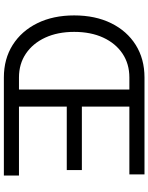

<svg xmlns="http://www.w3.org/2000/svg" viewBox="93 -860 767 993"><g transform="rotate(90 476.5 -363.5)"><path d="M887.8 0H380.7Q284.8 0 212.5 -45.6Q140.3 -91.3 100 -173.1Q59.7 -255 59.7 -363.6Q59.7 -473 100 -554.9Q140.3 -636.7 212.5 -682Q284.8 -727.3 380.7 -727.3H882.1V-649.1H531.2V-403.4H859.4V-325.3H531.2V-78.1H887.8ZM443.2 -78.1V-649.1H380.7Q310.4 -649.1 257.3 -613.6Q204.2 -578.1 174.5 -513.8Q144.9 -449.6 144.9 -363.6Q144.9 -278.4 174.5 -214.1Q204.2 -149.9 257.3 -114Q310.4 -78.1 380.7 -78.1Z"/></g></svg>

Font: Linik Sans
Style: Regular
Weight: 400
Designer: Rasmus Andersson (font), Marc Monis (original base), Kil Hyung-jin (Pretendard portions), Cristiano Sobral (main changes
Foundry: rsms
Version: Version 3.018;May 31, 2022;FontCreator 14.0.0.2814 64-bit; t